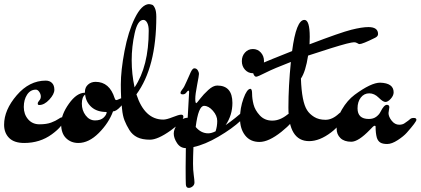

<svg xmlns="http://www.w3.org/2000/svg" viewBox="-28 -651 2050 936"><path d="M274 -79Q283 -79 283 -70Q283 -39 225 3.5Q167 46 90 46Q41 46 16.5 21.5Q-8 -3 -8 -43Q-8 -115 53.5 -186.5Q115 -258 195 -258Q214 -258 225.5 -246.5Q237 -235 237 -213.5Q237 -192 212.5 -165.5Q188 -139 163 -139Q156 -139 156 -146Q156 -153 163.5 -161Q171 -169 171 -180.5Q171 -192 163.5 -203Q156 -214 147 -214Q120 -214 104 -189.5Q88 -165 88 -129.5Q88 -94 109 -69.5Q130 -45 164.5 -45Q199 -45 221.5 -53.5Q244 -62 256 -70.5Q268 -79 274 -79Z M492 -105Q445 -105 418 -129Q391 -153 387 -190Q371 -178 371 -145.5Q371 -113 389.5 -88.5Q408 -64 435.5 -64Q463 -64 477.5 -78Q492 -92 492 -105ZM531 -172Q534 -163 538.5 -163Q543 -163 554 -168.5Q565 -174 573 -174Q581 -174 581 -164Q581 -154 559.5 -131Q538 -108 523 -108Q502 -51 453.5 -2.5Q405 46 354 46Q318 46 294 22.5Q270 -1 270 -46.5Q270 -92 308 -145.5Q346 -199 386 -199V-203Q386 -225 401 -238.5Q416 -252 438 -252Q506 -252 531 -172Z M628 -225Q697 -328 697 -501Q697 -526 689.5 -540Q682 -554 671 -554Q643 -554 628.5 -489Q614 -424 614 -357Q614 -290 628 -225ZM768 -68Q784 -68 814 -80Q844 -92 855 -92Q866 -92 866 -82Q866 -59 803.5 -14.5Q741 30 703 30Q665 30 641 18Q617 6 602.5 -17.5Q588 -41 579 -64Q570 -87 567 -120Q561 -171 561 -239Q561 -307 579 -402Q597 -497 629.5 -563Q662 -629 698 -631Q708 -630 714.5 -627.5Q721 -625 727.5 -610.5Q734 -596 734 -569Q734 -323 637 -191Q677 -68 768 -68Z M967 -135Q939 -135 926 -32Q952 -1 987 -1Q1003 -1 1023 -11Q1031 -35 1031 -61Q1031 -87 1010 -111Q989 -135 967 -135ZM887 -77 894 -203Q894 -209 890.5 -209Q887 -209 880.5 -200Q874 -191 863 -191Q852 -191 852 -198Q852 -205 861 -215.5Q870 -226 881.5 -253.5Q893 -281 902 -299.5Q911 -318 919 -318Q930 -318 936 -308.5Q942 -299 942 -291Q942 -283 933 -237Q924 -191 924 -169.5Q924 -148 929 -148Q931 -148 947.5 -169.5Q964 -191 987.5 -212.5Q1011 -234 1031 -234Q1105 -234 1105 -149Q1105 -90 1072 -41Q1122 -76 1163 -114L1177 -127Q1189 -127 1189 -120Q1189 -103 1146.5 -63.5Q1104 -24 1037.5 15Q971 54 915 66Q913 116 913 147Q913 178 916.5 202.5Q920 227 920 238.5Q920 250 911 257.5Q902 265 892 265Q879 265 878 248Q877 231 877 165Q877 99 878 71Q851 71 835 46.5Q819 22 819 0Q819 -22 838.5 -49Q858 -76 887 -77Z M1166.5 -311Q1151 -328 1151 -353Q1151 -378 1166.5 -395Q1182 -412 1205 -412Q1228 -412 1243.5 -395Q1259 -378 1259 -353Q1259 -328 1243.5 -311Q1228 -294 1205 -294Q1182 -294 1166.5 -311ZM1374 -93Q1384 -101 1392 -101Q1406 -101 1406 -83Q1406 -58 1344 -8.5Q1282 41 1237 41Q1192 41 1167 9Q1142 -23 1142 -73.5Q1142 -124 1159 -171Q1176 -218 1193 -218Q1201 -217 1201 -193.5Q1201 -170 1208 -142Q1215 -114 1238.5 -88.5Q1262 -63 1299.5 -63Q1337 -63 1374 -93Z M1204 -307Q1204 -327 1236 -337Q1285 -358 1396 -402Q1416 -554 1456 -554Q1482 -554 1482 -471Q1482 -447 1481 -435Q1633 -493 1685 -506Q1737 -519 1768 -519Q1815 -519 1815 -485Q1815 -474 1801 -467Q1739 -436 1724 -436Q1721 -436 1714 -440.5Q1707 -445 1698 -445Q1689 -445 1661 -438Q1604 -423 1474 -380Q1462 -302 1439 -268Q1443 -154 1469 -114Q1481 -95 1503.5 -81Q1526 -67 1559 -67Q1592 -67 1624 -97Q1630 -103 1634 -103Q1642 -103 1642 -90Q1642 -48 1586 -5.5Q1530 37 1479 37Q1378 37 1378 -127Q1378 -230 1390 -349Q1307 -317 1267.5 -297Q1228 -277 1221 -277Q1214 -277 1209 -287Q1204 -297 1204 -307Z M1870 -128 1866 -100Q1866 -82 1881.5 -62.5Q1897 -43 1918 -43Q1934 -43 1944 -50Q1966 -65 1971.5 -70.5Q1977 -76 1989.5 -76Q2002 -76 2002 -67Q2002 -57 1955 -4Q1940 13 1911 32Q1882 51 1859.5 51Q1837 51 1825.5 43.5Q1814 36 1809 20Q1803 -2 1803 -34Q1803 -38 1798 -38Q1793 -38 1775 -18Q1719 40 1684.5 40Q1650 40 1631.5 22Q1613 4 1613 -24Q1613 -73 1639 -117.5Q1665 -162 1701 -189Q1781 -248 1825 -248Q1891 -246 1891 -201Q1891 -185 1877 -169.5Q1863 -154 1851 -154Q1839 -154 1818 -175Q1797 -196 1772 -196Q1747 -196 1731 -175.5Q1715 -155 1715 -123Q1715 -71 1770 -71Q1792 -71 1806.5 -82Q1821 -93 1827 -106Q1844 -140 1858 -140Q1870 -140 1870 -128Z"/></svg>

Font: Dr Sugiyama
Style: Regular
Weight: 400
Designer: Alejandro Paul
Foundry: Alejandro Paul
Version: Version 1.000